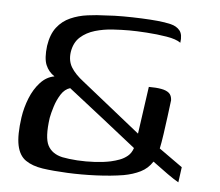

<svg xmlns="http://www.w3.org/2000/svg" viewBox="-41 -509 643 561"><g transform="rotate(5 280.5 -228.5)"><path d="M501.3 5.4Q488.1 -1.9 468.2 -16.1Q448.3 -30.4 423.7 -48.6Q410.7 -28.1 389.3 -17.4Q367.8 -6.7 340.2 -1.7Q304.2 4.2 260.7 6.1Q217.3 8 175.7 6.1Q134.1 4.2 103 -0.3Q72.1 -5 52.7 -18.4Q33.3 -31.7 27 -61.3Q20.7 -90.9 28.2 -143.9Q32.5 -172.9 43.6 -200.7Q54.7 -228.4 72.6 -247.9Q90.5 -267.4 113.8 -271.4Q96 -283.1 88 -302.4Q80 -321.7 84.5 -358.5Q89.7 -392.9 105.5 -413.2Q121.3 -433.6 144.6 -443.8Q167.8 -454.1 194.6 -457.6Q221.4 -461.2 248.1 -461.9Q272.6 -463.7 299.4 -463.6Q326.2 -463.5 352.5 -462.4Q378.8 -461.3 399.5 -459.3Q421.2 -457.3 438.7 -453.1Q456.2 -448.9 465.6 -437.3Q475 -425.7 471.5 -401.4Q458.2 -411.1 429.8 -415.7Q401.4 -420.4 370.9 -422.3Q340.4 -424.3 319.5 -424.3Q298.5 -424.3 271.8 -422.7Q245 -421.1 219.9 -413.8Q194.7 -406.4 177.1 -390.6Q159.5 -374.8 155 -346.4Q151.5 -320.7 163 -301.8Q174.5 -282.8 199.9 -263.3L371.5 -126.1L391.1 -264.9Q412.9 -264.9 427.7 -262.2Q442.5 -259.6 450.6 -252.8Q458.7 -245.9 459.3 -231.7Q456.6 -209.6 453.1 -182.8Q449.6 -155.9 446 -130.9Q442.4 -105.9 438.7 -88.4L507.4 -39.5ZM162.5 -241.2Q146.6 -236.4 136 -219.8Q125.4 -203.1 119.2 -183.3Q113 -163.4 110.5 -149.7Q102.3 -91.4 114.5 -68.3Q126.6 -45.1 157.3 -38.2Q175.9 -34.5 201.4 -32.8Q226.9 -31.2 253.2 -32.7Q279.6 -34.2 299.7 -38.6Q312.9 -41.6 325.2 -46.2Q337.6 -50.8 348 -59.4Q358.4 -68 363.4 -83.1Q313.2 -123 262.9 -162.6Q212.7 -202.2 162.5 -241.2Z"/></g></svg>

Font: Genos Thin
Style: Italic
Weight: 100
Italic angle: -8°
Designer: Robert E. Leuschke
Foundry: Robert E. Leuschke
Version: Version 1.010